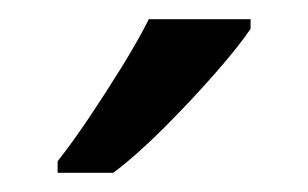

<svg xmlns="http://www.w3.org/2000/svg" viewBox="-20 -786 321 200"><path d="M241 -756Q229 -738 204 -709.5Q179 -681 150.5 -652.5Q122 -624 98 -606H40V-618Q55 -637 72.5 -663Q90 -689 107 -716.5Q124 -744 135 -766H241Z"/></svg>

Font: Noto Sans Lepcha
Style: Regular
Weight: 400
Designer: Monotype Design Team
Foundry: Monotype Imaging Inc.
Version: Version 2.006; ttfautohint (v1.8.4.7-5d5b)